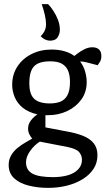

<svg xmlns="http://www.w3.org/2000/svg" viewBox="-20 -744 511 930"><path d="M213 166Q163 166 119 155Q75 144 48.5 119.5Q22 95 22 55Q22 29 34 8.5Q46 -12 65 -27.5Q84 -43 103.5 -54Q123 -65 136 -73Q129 -80 122.5 -93Q116 -106 116 -121Q116 -143 130 -161Q144 -179 161 -190Q118 -200 91 -221.5Q64 -243 51.5 -273Q39 -303 39 -333Q39 -383 64 -421.5Q89 -460 132.5 -482Q176 -504 230 -504Q265 -504 293.5 -495.5Q322 -487 340 -473Q343 -475 356.5 -485.5Q370 -496 389 -505.5Q408 -515 427 -515Q448 -515 459.5 -504.5Q471 -494 471 -472Q471 -456 464 -444.5Q457 -433 453 -428L415 -438Q400 -442 391 -444Q382 -446 368 -446Q385 -424 392.5 -397Q400 -370 400 -347Q400 -298 374 -262Q348 -226 305.5 -206Q263 -186 213 -186H200V-127L305 -107Q350 -99 382.5 -86Q415 -73 433.5 -50.5Q452 -28 452 8Q452 45 433 74Q414 103 381 123.5Q348 144 305 155Q262 166 213 166ZM237 114Q277 114 308.5 105Q340 96 358.5 76.5Q377 57 377 30Q377 10 364 -6.5Q351 -23 307 -32L173 -58Q147 -42 126.5 -13.5Q106 15 106 42Q106 80 137 97Q168 114 237 114ZM221 -243Q252 -243 273.5 -252Q295 -261 307 -283.5Q319 -306 319 -347Q319 -380 309.5 -402Q300 -424 279.5 -435.5Q259 -447 223 -447Q185 -447 163 -436Q141 -425 131.5 -401.5Q122 -378 122 -341Q122 -305 132.5 -283.5Q143 -262 165.5 -252.5Q188 -243 221 -243ZM222 -547Q212 -547 200 -552Q188 -557 177 -569Q190 -581 196.5 -595.5Q203 -610 203 -626Q203 -647 197 -672.5Q191 -698 182 -724H213Q225 -712 238.5 -691.5Q252 -671 261 -647.5Q270 -624 270 -599Q270 -581 259.5 -564Q249 -547 222 -547Z"/></svg>

Font: Faustina Light
Style: Regular
Weight: 400
Version: Version 1.200